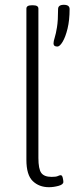

<svg xmlns="http://www.w3.org/2000/svg" viewBox="-20 -774 310 800"><path d="M184 6Q143 6 116.5 -19.5Q90 -45 90 -108V-738Q90 -752 112 -752H118Q140 -752 140 -738V-116Q140 -70 152 -53.5Q164 -37 195 -37Q214 -37 221 -40.5Q228 -44 233 -44Q239 -44 241.5 -33Q244 -22 244 -16Q244 -5 223.5 0.5Q203 6 184 6ZM219 -580Q203 -580 203 -593Q203 -602 208 -617.5Q213 -633 217.5 -661Q222 -689 222 -736Q222 -754 246 -754Q270 -754 270 -736Q270 -690 261.5 -655Q253 -620 241 -600Q229 -580 219 -580Z"/></svg>

Font: Asap Condensed ExtraLight
Style: Regular
Weight: 200
Width: 3
Designer: Pablo Cosgaya
Foundry: Omnibus-Type
Version: Version 3.001; ttfautohint (v1.8.4.7-5d5b)